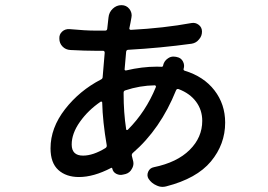

<svg xmlns="http://www.w3.org/2000/svg" viewBox="-20 -687 1040 744"><path d="M465.8 -336.9Q459 -335 459 -328.1V-323.2Q459 -251 468.8 -186.5Q468.8 -183.6 471.2 -183.1Q473.6 -182.6 475.6 -184.6Q544.9 -253.9 584 -349.6Q585 -351.6 583.5 -354Q582 -356.4 580.1 -356.4Q521.5 -355.5 465.8 -336.9ZM301.8 -84Q340.8 -84 388.7 -113.3Q394.5 -117.2 393.6 -124Q377.9 -214.8 376 -290Q376 -292 374 -293Q372.1 -293.9 370.1 -293Q321.3 -259.8 289.6 -214.8Q257.8 -169.9 257.8 -127Q257.8 -84 301.8 -84ZM666 -465.8Q681.6 -462.9 689 -448.7Q696.3 -434.6 691.4 -419.9Q690.4 -415 695.3 -413.1Q769.5 -390.6 811 -336.9Q852.5 -283.2 852.5 -211.9Q852.5 -127.9 797.4 -61.5Q742.2 4.9 624 35.2Q617.2 37.1 609.4 37.1Q597.7 37.1 585.9 31.2Q567.4 23.4 555.7 5.9Q547.9 -6.8 554.2 -21.5Q560.5 -36.1 576.2 -39.1Q666 -57.6 714.8 -106Q763.7 -154.3 763.7 -218.8Q763.7 -260.7 739.7 -293Q715.8 -325.2 671.9 -341.8Q665 -343.8 662.1 -336.9Q601.6 -186.5 494.1 -93.8Q489.3 -88.9 491.2 -82Q493.2 -73.2 495.1 -66.4Q497.1 -59.6 497.1 -53.7Q497.1 -43 491.2 -33.2Q483.4 -17.6 466.8 -12.7L458 -10.7Q444.3 -6.8 431.2 -13.2Q418 -19.5 415 -34.2Q414.1 -38.1 410.2 -36.1Q342.8 -1 286.1 -1Q236.3 -1 206.1 -28.3Q175.8 -55.7 175.8 -112.3Q175.8 -191.4 231.9 -263.7Q288.1 -335.9 371.1 -378.9Q377.9 -381.8 377.9 -389.6Q380.9 -427.7 385.7 -482.4Q385.7 -490.2 378.9 -490.2H349.6Q310.5 -490.2 252.9 -493.2Q234.4 -494.1 222.2 -506.8Q210 -519.5 210 -537.1Q209 -553.7 220.7 -564.5Q232.4 -575.2 249 -574.2Q311.5 -568.4 349.6 -568.4H387.7Q394.5 -568.4 395.5 -575.2L400.4 -619.1Q402.3 -639.6 417 -653.3Q431.6 -667 450.2 -667Q451.2 -667 451.2 -667Q469.7 -667 481.4 -652.3Q490.2 -640.6 490.2 -627Q490.2 -623 489.3 -619.1Q488.3 -613.3 485.8 -599.6Q483.4 -585.9 481.4 -578.1Q480.5 -575.2 482.4 -573.2Q484.4 -571.3 487.3 -571.3Q615.2 -578.1 721.7 -597.7Q737.3 -600.6 750 -590.8Q762.7 -581.1 762.7 -564.5Q762.7 -546.9 751 -534.2Q740.2 -520.5 722.7 -517.6Q601.6 -501 477.5 -494.1Q469.7 -494.1 468.8 -486.3Q464.8 -444.3 462.9 -418.9Q461.9 -417 464.4 -415Q466.8 -413.1 468.8 -414.1Q530.3 -428.7 587.9 -428.7Q599.6 -428.7 605.5 -428.2Q611.3 -427.7 612.3 -433.6Q612.3 -433.6 612.3 -434.6Q616.2 -451.2 630.9 -460.9Q640.6 -467.8 652.3 -467.8Q657.2 -467.8 662.1 -466.8Z"/></svg>

Font: Gen Jyuu Gothic Medium
Style: Regular
Weight: 500
Designer: [Source Han Sans]
Ryoko NISHIZUKA  (kana & ideographs); Paul D. Hunt (Latin, Greek & Cyrillic); Wenlong ZHANG  (bopomofo
Version: Version 1.002.20150607